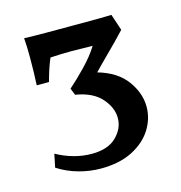

<svg xmlns="http://www.w3.org/2000/svg" viewBox="-72 -725 514 544"><g transform="rotate(-15 185.5 -453.5)"><path d="M160 -247Q128 -247 95.5 -256Q63 -265 35 -283L43 -322Q94 -294 146 -294Q194 -294 218.5 -318.5Q243 -343 243 -373Q243 -404 218 -432Q193 -460 143 -468L135 -488Q157 -507 184 -535Q211 -563 227 -589Q210 -589 195 -589.5Q180 -590 166 -590Q150 -590 135 -589.5Q120 -589 103 -588Q91 -560 81 -522H45Q46 -541 46.5 -560.5Q47 -580 47 -602Q47 -619 46.5 -634.5Q46 -650 45 -660Q78 -659 110 -659Q142 -659 175 -659Q211 -659 239.5 -659Q268 -659 301 -660L317 -612Q289 -582 264.5 -558Q240 -534 220 -513Q276 -497 303 -460Q330 -423 330 -383Q330 -348 310.5 -317Q291 -286 253 -266.5Q215 -247 160 -247Z"/></g></svg>

Font: Ruwudu Medium
Style: Regular
Weight: 500
Designer: Becca Hirsbrunner Spalinger
Foundry: SIL International
Version: Version 3.000